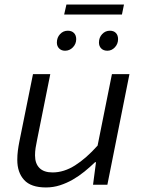

<svg xmlns="http://www.w3.org/2000/svg" viewBox="-20 -812 640 844"><path d="M182 12Q116 12 86 -21Q56 -54 56 -109Q56 -130 58.5 -149.5Q61 -169 65 -189L125 -486H201L143 -197Q139 -178 136.5 -162Q134 -146 134 -129Q134 -93 153.5 -73.5Q173 -54 211 -54Q261 -54 310 -85Q359 -116 409 -172L472 -486H549L452 0H389L402 -99H398Q376 -78 351.5 -58Q327 -38 300 -22.5Q273 -7 243.5 2.5Q214 12 182 12ZM266 -589Q250 -589 240 -599Q230 -609 230 -625Q230 -647 244 -662Q258 -677 278 -677Q295 -677 305 -667Q315 -657 315 -640Q315 -619 300.5 -604Q286 -589 266 -589ZM452 -589Q435 -589 425 -599Q415 -609 415 -625Q415 -647 429 -662Q443 -677 463 -677Q480 -677 489.5 -667Q499 -657 499 -640Q499 -619 485 -604Q471 -589 452 -589ZM262 -748 272 -792H525L516 -748Z"/></svg>

Font: Source Code Pro
Style: Italic
Weight: 400
Italic angle: -11°
Monospace: yes
Designer: Paul D. Hunt, Teo Tuominen
Foundry: Adobe Systems Incorporated
Version: Version 1.050;PS 1.000;hotconv 16.6.51;makeotf.lib2.5.65220